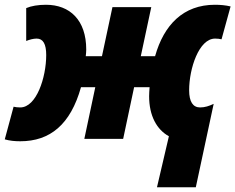

<svg xmlns="http://www.w3.org/2000/svg" viewBox="-48 -583 988 806"><path d="M661 -11 611 203H774L849 -147C830 -138 812 -132 792 -132C762 -132 746 -156 746 -204C746 -295 787 -421 855 -421C865 -421 874 -420 882 -418L920 -556C899 -561 877 -563 854 -563C722 -563 640 -479 603 -347H543L587 -553H424L380 -347H312C313 -356 314 -366 314 -375C314 -499 245 -563 145 -563C112 -563 83 -558 62 -549V-411C77 -417 92 -421 106 -421C133 -421 146 -398 146 -352C146 -258 105 -132 37 -132C26 -132 18 -133 9 -135L-28 2C-7 8 14 10 37 10C162 10 248 -60 292 -217H352L306 0H469L515 -217H580C579 -203 578 -191 578 -179C578 -97 610 -39 661 -11Z"/></svg>

Font: Noto Sans Condensed Black
Style: Italic
Weight: 900
Width: 3
Italic angle: -12°
Designer: Monotype Design Team
Foundry: Monotype Imaging Inc.
Version: Version 2.013